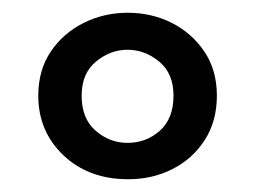

<svg xmlns="http://www.w3.org/2000/svg" viewBox="-20 -715 400 301"><path d="M320 -565Q320 -525 301 -495.5Q282 -466 250.5 -450Q219 -434 181 -434Q119 -434 79.5 -471.5Q40 -509 40 -565Q40 -605 59.5 -634Q79 -663 111 -679Q143 -695 180 -695Q218 -695 249.5 -679Q281 -663 300.5 -634Q320 -605 320 -565ZM180 -637Q153 -637 130.5 -618.5Q108 -600 108 -565Q108 -529 130 -510Q152 -491 180 -491Q209 -491 230.5 -510Q252 -529 252 -565Q252 -600 229.5 -618.5Q207 -637 180 -637Z"/></svg>

Font: Baloo Tamma 2
Style: Regular
Weight: 400
Designer: Divya Kowshik, Shuchita Grover and Ek Type
Foundry: Ek Type
Version: Version 1.700